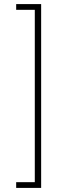

<svg xmlns="http://www.w3.org/2000/svg" viewBox="-20 -780 315 938"><path d="M181 -760V138H59V110H150V-732H59V-760Z"/></svg>

Font: IBM Plex Sans Cond ExtLt
Style: Regular
Weight: 200
Width: 3
Designer: Mike Abbink, Paul van der Laan, Pieter van Rosmalen
Foundry: Bold Monday
Version: Version 1.3